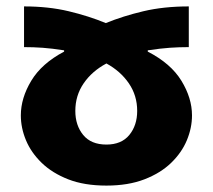

<svg xmlns="http://www.w3.org/2000/svg" viewBox="-20 -569 664 599"><path d="M55 -549Q131 -549 194 -534Q257 -519 310 -497Q364 -519 427.5 -534Q491 -549 569 -549V-422Q539 -422 510 -420Q481 -418 441 -412V-408Q513 -371 546 -317Q579 -263 579 -209Q579 -170 563 -131.5Q547 -93 514 -61Q481 -29 430.5 -9.5Q380 10 312 10Q243 10 193 -9.5Q143 -29 110 -61Q77 -93 61 -131.5Q45 -170 45 -209Q45 -263 77.5 -317Q110 -371 180 -408V-412Q141 -418 112.5 -420Q84 -422 55 -422ZM312 -371Q267 -347 241 -309Q215 -271 215 -223Q215 -178 239.5 -148Q264 -118 312 -118Q359 -118 383.5 -148Q408 -178 408 -223Q408 -271 382 -309Q356 -347 312 -371Z"/></svg>

Font: Noto Sans Georgian ExtraBold
Style: Regular
Weight: 800
Designer: Monotype Design Team, Akaki Razmadze
Foundry: Google LLC
Version: Version 2.005; ttfautohint (v1.8.4.7-5d5b)